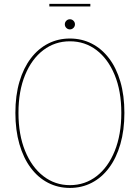

<svg xmlns="http://www.w3.org/2000/svg" viewBox="-20 -938 704 967"><path d="M332 8.5Q272 8.5 221.8 -17.5Q171.5 -43.5 134.8 -92.8Q98 -142 77.8 -212Q57.5 -282 57.5 -369.5Q57.5 -457.5 78 -526.8Q98.5 -596 135.5 -644.5Q172.5 -693 222.5 -718.5Q272.5 -744 332 -744Q391.5 -744 441.8 -718.5Q492 -693 529 -644.5Q566 -596 586.2 -526.8Q606.5 -457.5 606.5 -369.5Q606.5 -282 586.2 -212Q566 -142 529.2 -92.8Q492.5 -43.5 442.2 -17.5Q392 8.5 332 8.5ZM332 -5.5Q408 -5.5 466.5 -50.8Q525 -96 558 -178Q591 -260 591 -369.5Q591 -479.5 557.5 -560.5Q524 -641.5 465.8 -685.8Q407.5 -730 332 -730Q257 -730 198.5 -685.8Q140 -641.5 106.5 -560.5Q73 -479.5 73 -369.5Q73 -259.5 106.5 -177.8Q140 -96 198.5 -50.8Q257 -5.5 332 -5.5ZM332 -790Q321.5 -790 314 -797.5Q306.5 -805 306.5 -815.5Q306.5 -826 314 -833.5Q321.5 -841 332 -841Q342.5 -841 350 -833.5Q357.5 -826 357.5 -815.5Q357.5 -805 350 -797.5Q342.5 -790 332 -790ZM228.5 -905.5V-918.5H435V-905.5Z"/></svg>

Font: Epilogue Thin
Style: Regular
Weight: 250
Designer: Tyler Finck
Foundry: Etcetera Type Co
Version: Version 2.111